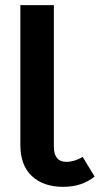

<svg xmlns="http://www.w3.org/2000/svg" viewBox="-20 -711 387 745"><path d="M301 -102 347 -26Q298 14 225 14Q149 14 104 -27.5Q59 -69 59 -149V-691H189V-142Q189 -83 238 -83Q268 -83 301 -102Z"/></svg>

Font: Fira Sans Condensed Medium
Style: Regular
Weight: 500
Width: 3
Designer: Carrois Corporate & Edenspiekermann AG
Foundry: Carrois Corporate GbR & Edenspiekermann AG
Version: Version 4.203;PS 004.203;hotconv 1.0.88;makeotf.lib2.5.64775